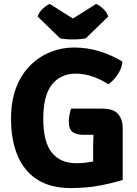

<svg xmlns="http://www.w3.org/2000/svg" viewBox="-20 -939 694 974"><path d="M452.5 -185.5Q452.5 -202 453 -219.5Q453.5 -237 454.5 -255H405.5Q367 -255 348 -269.5Q329 -284 329 -322Q329 -337.5 332.2 -355.5Q335.5 -373.5 340.5 -388H497Q556.5 -388 579.5 -360.2Q602.5 -332.5 602.5 -289V-26.5Q559 -12 490 1.5Q421 15 339 15Q236.5 15 169.2 -28Q102 -71 69 -150Q36 -229 36 -337Q36 -428 62.5 -495.8Q89 -563.5 134.5 -608.2Q180 -653 237 -675.5Q294 -698 355 -698Q424 -698 487 -678Q550 -658 601 -626.5Q598.5 -592.5 576.2 -560Q554 -527.5 529.5 -511.5Q493 -536 449.8 -550.8Q406.5 -565.5 364.5 -565.5Q288.5 -565.5 244 -510.8Q199.5 -456 199.5 -336Q199.5 -219 242.8 -165Q286 -111 366.5 -111Q390.5 -111 412 -113.5Q433.5 -116 452.5 -119.5ZM467.5 -919Q482.5 -913.5 502 -896Q521.5 -878.5 529 -855L415 -744.5Q388.5 -739 350 -739Q311.5 -739 285 -744.5L171 -855Q178.5 -878.5 198 -896Q217.5 -913.5 232.5 -919L350 -845Z"/></svg>

Font: Signika SC
Style: Bold
Weight: 700
Designer: Anna Giedryś
Foundry: Anna Giedryś
Version: Version 2.000; ttfautohint (v1.8.3) -l 8 -r 50 -G 200 -x 9 -